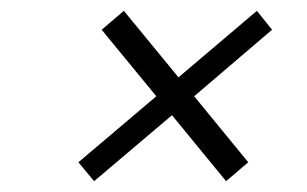

<svg xmlns="http://www.w3.org/2000/svg" viewBox="-20 -408 567 355"><path d="M339 -230 483 -353 455 -388 310 -265 209 -388 168 -353 269 -230 125 -108 154 -73 298 -195 398 -73 439 -108Z"/></svg>

Font: Libertinus Serif
Style: Italic
Weight: 400
Italic angle: -12°
Designer: Philipp H. Poll, Khaled Hosny
Foundry: Caleb Maclennan
Version: Version 7.050;RELEASE